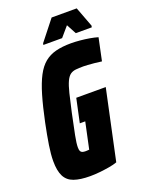

<svg xmlns="http://www.w3.org/2000/svg" viewBox="-160 -940 787 1028"><g transform="rotate(-20 233.5 -426.5)"><path d="M171 8Q115 8 79.5 -4.5Q44 -17 28 -48.5Q12 -80 12 -135Q12 -173 20 -224.5Q28 -276 42 -344Q60 -430 78 -491Q96 -552 117 -592Q138 -632 165.5 -654.5Q193 -677 230 -686.5Q267 -696 317 -696Q340 -696 367.5 -693.5Q395 -691 421 -686.5Q447 -682 467 -676L440 -548Q420 -551 399 -553Q378 -555 361.5 -556Q345 -557 337 -557Q311 -557 293 -555Q275 -553 262 -543.5Q249 -534 238.5 -511.5Q228 -489 218 -448.5Q208 -408 194 -344Q178 -269 169.5 -225.5Q161 -182 161 -160Q161 -145 164.5 -138Q168 -131 175.5 -128.5Q183 -126 194 -126Q200 -126 204 -126.5Q208 -127 210.5 -127Q213 -127 214 -127L246 -277H215L244 -412H412L327 -14Q308 -7 281.5 -2.5Q255 2 226.5 5Q198 8 171 8ZM175 -738 177 -747 267 -861H410L453 -747L451 -738H360L330 -794L282 -738Z"/></g></svg>

Font: Saira Condensed Black
Style: Italic
Weight: 900
Width: 3
Italic angle: -12°
Designer: Hector Gatti with collaboration of the Omnibus-Type team
Foundry: Omnibus-Type
Version: Version 1.101